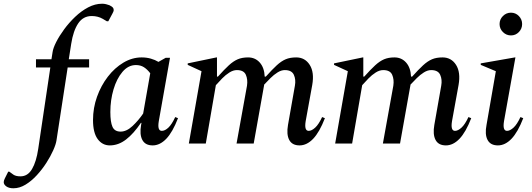

<svg xmlns="http://www.w3.org/2000/svg" viewBox="-145 -770 2854 1030"><path d="M-73 240Q-97 240 -111 230Q-125 220 -125 207Q-125 199 -119 187L-101 151H-95L-73 167Q-60 176 -35 176Q4 176 27 136.5Q50 97 60 29L125 -408H48V-452H131L137 -490Q140 -512 156.5 -544.5Q173 -577 199 -612.5Q225 -648 258 -679.5Q291 -711 328 -730.5Q365 -750 403 -750Q414 -750 424 -747.5Q434 -745 442 -742Q456 -735 460.5 -729.5Q465 -724 465 -716Q465 -712 462.5 -706Q460 -700 457 -695L436 -656H428L406 -669Q380 -684 347 -684Q301 -684 274.5 -644.5Q248 -605 237 -535L224 -452H333V-408H218L158 -17Q155 4 140.5 36.5Q126 69 103.5 104Q81 139 52.5 170Q24 201 -8 220.5Q-40 240 -73 240Z M444 10Q404 10 379 -24Q354 -58 354 -126Q354 -191 375.5 -251Q397 -311 433.5 -358.5Q470 -406 517 -434Q564 -462 615 -462Q641 -462 664 -455.5Q687 -449 705 -438L744 -460H767L707 -121Q698 -68 723 -68Q740 -68 758.5 -85.5Q777 -103 795 -142L810 -136Q781 -61 747 -25.5Q713 10 674 10Q634 10 618.5 -19.5Q603 -49 612 -100L614 -111H611Q572 -53 531 -21.5Q490 10 444 10ZM447 -169Q447 -115 458.5 -89.5Q470 -64 502 -64Q534 -64 566 -94Q598 -124 623 -161L661 -377Q645 -398 627 -409.5Q609 -421 584 -421Q543 -421 512 -384.5Q481 -348 464 -290.5Q447 -233 447 -169Z M868 0 936 -388 862 -422V-430L1016 -462H1019V-359H1024Q1058 -397 1082.5 -419.5Q1107 -442 1130.5 -452Q1154 -462 1186 -462Q1224 -462 1248.5 -434.5Q1273 -407 1275 -359H1281Q1315 -397 1339.5 -419.5Q1364 -442 1387.5 -452Q1411 -462 1444 -462Q1491 -462 1516.5 -422Q1542 -382 1530 -314L1495 -121Q1486 -68 1511 -68Q1527 -68 1546 -85.5Q1565 -103 1583 -142L1598 -136Q1569 -61 1535 -25.5Q1501 10 1462 10Q1422 10 1406.5 -19.5Q1391 -49 1400 -100L1437 -310Q1443 -343 1431.5 -368.5Q1420 -394 1383 -394Q1364 -394 1344 -381.5Q1324 -369 1306 -351Q1288 -333 1272 -316V-314L1216 0H1124L1180 -310Q1185 -343 1174 -368.5Q1163 -394 1126 -394Q1106 -394 1085.5 -381Q1065 -368 1046.5 -349Q1028 -330 1013 -313L959 0Z M1653 0 1721 -388 1647 -422V-430L1801 -462H1804V-359H1809Q1843 -397 1867.5 -419.5Q1892 -442 1915.5 -452Q1939 -462 1971 -462Q2009 -462 2033.5 -434.5Q2058 -407 2060 -359H2066Q2100 -397 2124.5 -419.5Q2149 -442 2172.5 -452Q2196 -462 2229 -462Q2276 -462 2301.5 -422Q2327 -382 2315 -314L2280 -121Q2271 -68 2296 -68Q2312 -68 2331 -85.5Q2350 -103 2368 -142L2383 -136Q2354 -61 2320 -25.5Q2286 10 2247 10Q2207 10 2191.5 -19.5Q2176 -49 2185 -100L2222 -310Q2228 -343 2216.5 -368.5Q2205 -394 2168 -394Q2149 -394 2129 -381.5Q2109 -369 2091 -351Q2073 -333 2057 -316V-314L2001 0H1909L1965 -310Q1970 -343 1959 -368.5Q1948 -394 1911 -394Q1891 -394 1870.5 -381Q1850 -368 1831.5 -349Q1813 -330 1798 -313L1744 0Z M2596 -580Q2571 -580 2553 -598Q2535 -616 2535 -641Q2535 -666 2553 -684Q2571 -702 2596 -702Q2621 -702 2638.5 -684Q2656 -666 2656 -641Q2656 -616 2638.5 -598Q2621 -580 2596 -580ZM2526 10Q2486 10 2470.5 -19.5Q2455 -49 2465 -100L2515 -388L2434 -422V-430L2617 -462H2620L2559 -121Q2550 -68 2575 -68Q2591 -68 2610 -85.5Q2629 -103 2647 -142L2662 -136Q2633 -61 2599 -25.5Q2565 10 2526 10Z"/></svg>

Font: Spectral Medium
Style: Italic
Weight: 500
Italic angle: -10°
Designer: Jean-Baptiste Levee
Foundry: Production Type
Version: Version 2.001